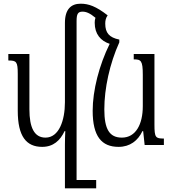

<svg xmlns="http://www.w3.org/2000/svg" viewBox="-20 -784 936 1038"><path d="M331 234H500V189H394V-670C394 -708 401 -721 426 -721C446 -721 466 -713 496 -688C493 -679 492 -670 492 -661C492 -600 524 -563 573 -547C516 -432 481 -295 481 -185C481 -47 529 10 621 10C683 10 726 -24 750 -75H754L762 0H866V-35C821 -35 815 -40 815 -111V-492H703V-463C742 -463 752 -457 752 -380V-210C752 -112 714 -40 639 -40C572 -40 544 -85 544 -193C544 -306 573 -440 625 -555V-570C571 -581 549 -606 549 -656C549 -673 552 -687 562 -701C499 -750 459 -764 416 -764C365 -764 331 -735 331 -660V-231C331 -133 299 -40 226 -40C165 -40 139 -95 139 -193V-492H25V-457C69 -457 76 -451 76 -384V-185C76 -47 122 10 208 10C268 10 305 -24 329 -75H333C332 -53 331 -25 331 -3Z"/></svg>

Font: Noto Serif Armenian ExtraCondensed
Style: Regular
Weight: 400
Width: 2
Designer: Monotype Design Team
Foundry: Monotype Imaging Inc.
Version: Version 2.008